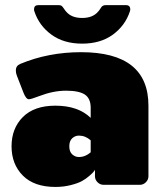

<svg xmlns="http://www.w3.org/2000/svg" viewBox="-20 -720 632 748"><path d="M129.2 -700H208.3Q215.8 -700 219.6 -697.5Q223.3 -695 228.8 -686.7Q234.2 -678.3 237.5 -675Q258.3 -650 300 -650Q341.7 -650 362.5 -675Q365.8 -678.3 369.6 -684.2Q373.3 -690 375.4 -692.9Q377.5 -695.8 381.7 -697.9Q385.8 -700 391.7 -700H470.8Q487.5 -700 487.5 -683.3Q487.5 -680 485.8 -675Q467.5 -620 419.6 -585Q371.7 -550 300 -550Q228.3 -550 180.4 -585Q132.5 -620 114.2 -675Q112.5 -680 112.5 -683.3Q112.5 -700 129.2 -700ZM287.5 -108.3Q312.5 -108.3 333.3 -126.7V-173.3Q312.5 -191.7 287.5 -191.7Q272.5 -191.7 261.2 -181.2Q250 -170.8 250 -150Q250 -129.2 261.2 -118.8Q272.5 -108.3 287.5 -108.3ZM195.8 -308.3Q284.2 -308.3 333.3 -260.8V-300Q333.3 -336.7 310.4 -351.7Q287.5 -366.7 237.5 -366.7Q187.5 -366.7 133.3 -345.8Q100.8 -333.3 92.5 -333.3Q81.7 -333.3 71.7 -358.3L45.8 -425Q41.7 -435 41.7 -445.8Q41.7 -463.3 58.3 -470.8Q168.3 -516.7 295.8 -516.7Q558.3 -516.7 558.3 -308.3V-33.3Q558.3 -20 548.3 -10Q538.3 0 525 0H383.3Q370 0 360 -10Q350 -20 350 -33.3V-58.3Q348.3 -55.8 345 -51.2Q341.7 -46.7 328.3 -35Q315 -23.3 299.2 -14.6Q283.3 -5.8 255.4 1.2Q227.5 8.3 195.8 8.3Q113.3 8.3 69.2 -35.8Q25 -80 25 -150Q25 -220 69.2 -264.2Q113.3 -308.3 195.8 -308.3Z"/></svg>

Font: BoonTook Mon
Style: Regular
Weight: 400
Designer: Sungsit Sawaiwan
Foundry: FontUni
Version: Version 3.0